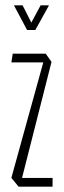

<svg xmlns="http://www.w3.org/2000/svg" viewBox="-20 -703 241 723"><path d="M23 -468V-469L28 -501H152L174 -470L63 -33H178V0H50L23 -33V-34L143 -468ZM82 -590 33 -682V-683H65L98 -618L133 -683H164V-682L113 -590H83Z"/></svg>

Font: Foldit Thin ExtraLight
Style: Regular
Weight: 250
Version: Version 1.003